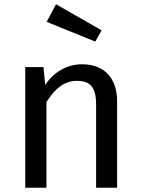

<svg xmlns="http://www.w3.org/2000/svg" viewBox="-20 -885 665 905"><path d="M459 -742 244 -865 200 -782 429 -689ZM367 -582C293 -582 232 -543 193 -485L185 -569H99V0H199V-404C237 -464 280 -504 343 -504C399 -504 433 -480 433 -394V0H532V-408C532 -516 472 -582 367 -582Z"/></svg>

Font: Glow Sans SC Normal Medium
Style: Regular
Weight: 600
Designer: Ryoko NISHIZUKA (kana, bopomofo & ideographs); Paul D. Hunt (Latin, Greek & Cyrillic); Sandoll Communications, Soo-young
Version: Version 0.93